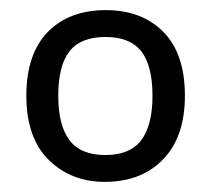

<svg xmlns="http://www.w3.org/2000/svg" viewBox="-20 -742 416 379"><path d="M345 -553Q345 -472 302 -427.5Q259 -383 187 -383Q120 -383 76 -426.5Q32 -470 32 -553Q32 -635 74 -678.5Q116 -722 189 -722Q260 -722 302.5 -679Q345 -636 345 -553ZM95 -553Q95 -495 117 -465.5Q139 -436 188 -436Q237 -436 259 -465.5Q281 -495 281 -553Q281 -612 259 -640.5Q237 -669 188 -669Q139 -669 117 -640.5Q95 -612 95 -553Z"/></svg>

Font: Noto Sans Lepcha
Style: Regular
Weight: 400
Designer: Monotype Design Team
Foundry: Monotype Imaging Inc.
Version: Version 2.006; ttfautohint (v1.8.4.7-5d5b)